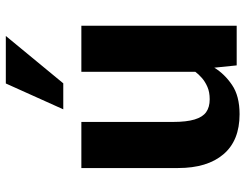

<svg xmlns="http://www.w3.org/2000/svg" viewBox="-111 -714 835 653"><g transform="rotate(-90 306.5 -387.5)"><path d="M244.6 9.8Q154.8 9.8 108.2 -45.2Q61.5 -100.1 61.5 -199.2V-528.3H218.3V-216.8Q218.3 -170.9 226.6 -143.3Q234.9 -115.7 251.7 -103.8Q268.6 -91.8 295.4 -91.8Q319.8 -91.8 337.6 -99.6Q355.5 -107.4 368.2 -118.7Q380.9 -129.9 388.7 -140.6V-528.3H545.4V0H410.6L402.8 -76.2Q381.8 -41.5 344.2 -15.9Q306.6 9.8 244.6 9.8ZM261.2 -589.8 349.1 -785.2H510.7L349.6 -589.8Z"/></g></svg>

Font: Comme
Style: Bold
Weight: 700
Version: Version 1.000;gftools[0.9.27]